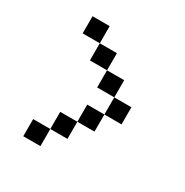

<svg xmlns="http://www.w3.org/2000/svg" viewBox="-144 -725 810 842"><g transform="rotate(30 260.5 -304.0)"><path d="M173.6 -520.8H260.4V-434H173.6ZM173.6 -86.8V0H86.8V-86.8ZM347.2 -260.4V-173.6H260.4V-260.4ZM173.6 -86.8V-173.6H260.4V-86.8ZM347.2 -347.2H434V-260.4H347.2ZM347.2 -347.2H260.4V-434H347.2ZM173.6 -520.8H86.8V-607.6H173.6Z"/></g></svg>

Font: 8-bit Operator+ 8
Style: Regular
Weight: 400
Designer: GrandChaos9000
Version: Version 1.3.0 - August 1, 2014